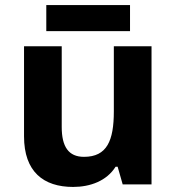

<svg xmlns="http://www.w3.org/2000/svg" viewBox="-20 -729 697 759"><path d="M494 -709H163V-606H494ZM579 -546H430V-289C430 -173 403 -109 312 -109C251 -109 224 -149 224 -227V-546H75V-190C75 -50 152 10 269 10C337 10 402 -14 437 -70H445L465 0H579Z"/></svg>

Font: Noto Sans Gunjala Gondi
Style: Bold
Weight: 700
Designer: Ek Type
Foundry: Ek Type
Version: Version 1.004